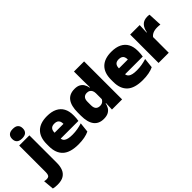

<svg xmlns="http://www.w3.org/2000/svg" viewBox="-29 -1434 2356 2356"><g transform="rotate(-45 1149.0 -256.0)"><path d="M229.5 -81H52.5V-492.5H229.5ZM141 -528Q92.5 -528 70.5 -549.8Q48.5 -571.5 48.5 -608.5V-612.5Q48.5 -649.5 70.5 -671.2Q92.5 -693 141 -693Q189 -693 211.2 -671.2Q233.5 -649.5 233.5 -612.5V-608.5Q233.5 -571 211.2 -549.5Q189 -528 141 -528ZM48 181Q25.5 181 6 178.8Q-13.5 176.5 -28 172.5L-40.5 33Q-31.5 35.5 -22.2 37Q-13 38.5 -3.5 38.5Q31 38.5 41.8 20.5Q52.5 2.5 52.5 -28V-103H229.5V-15.5Q229.5 43.5 212.2 87.5Q195 131.5 155.5 156.2Q116 181 48 181Z M578 13Q436.5 13 370.2 -48.5Q304 -110 304 -228.5V-267Q304 -384.5 366.2 -446Q428.5 -507.5 548 -507.5Q627.5 -507.5 680.5 -481.2Q733.5 -455 760.2 -405.8Q787 -356.5 787 -287V-271.5Q787 -251.5 785.2 -230.8Q783.5 -210 780 -192.5H621.5Q623.5 -223 624.2 -250Q625 -277 625 -298.5Q625 -324.5 617 -342.2Q609 -360 592 -369.2Q575 -378.5 548 -378.5Q507.5 -378.5 489.2 -357.5Q471 -336.5 471 -298V-253.5L472 -234.5V-203.5Q472 -188 477.5 -173.5Q483 -159 497.8 -147.8Q512.5 -136.5 539.8 -130Q567 -123.5 610.5 -123.5Q655 -123.5 697.5 -130.8Q740 -138 779.5 -151L765.5 -22.5Q731 -5.5 683.2 3.8Q635.5 13 578 13ZM744.5 -192.5H397.5V-296.5H744.5Z M1019.5 12Q934.5 12 890.8 -45.2Q847 -102.5 847 -217V-269.5Q847 -386 890.8 -445.2Q934.5 -504.5 1024.5 -504.5Q1068.5 -504.5 1097.5 -489.5Q1126.5 -474.5 1143.2 -447.5Q1160 -420.5 1166.5 -383.5H1212L1172 -281Q1171.5 -307 1162.8 -325.2Q1154 -343.5 1137.8 -353.5Q1121.5 -363.5 1097.5 -363.5Q1062 -363.5 1043.5 -342.5Q1025 -321.5 1025 -279.5V-219Q1025 -176.5 1043.8 -155.2Q1062.5 -134 1100 -134Q1118.5 -134 1133.2 -140.5Q1148 -147 1158.5 -158.5Q1169 -170 1175 -185L1218.5 -109H1169.5Q1162.5 -75 1145.5 -47.5Q1128.5 -20 1098 -4Q1067.5 12 1019.5 12ZM1346 0H1170L1175 -128.5L1172 -153V-350V-372.5L1170 -517V-659.5H1346Z M1695 13Q1553.5 13 1487.2 -48.5Q1421 -110 1421 -228.5V-267Q1421 -384.5 1483.2 -446Q1545.5 -507.5 1665 -507.5Q1744.5 -507.5 1797.5 -481.2Q1850.5 -455 1877.2 -405.8Q1904 -356.5 1904 -287V-271.5Q1904 -251.5 1902.2 -230.8Q1900.5 -210 1897 -192.5H1738.5Q1740.5 -223 1741.2 -250Q1742 -277 1742 -298.5Q1742 -324.5 1734 -342.2Q1726 -360 1709 -369.2Q1692 -378.5 1665 -378.5Q1624.5 -378.5 1606.2 -357.5Q1588 -336.5 1588 -298V-253.5L1589 -234.5V-203.5Q1589 -188 1594.5 -173.5Q1600 -159 1614.8 -147.8Q1629.5 -136.5 1656.8 -130Q1684 -123.5 1727.5 -123.5Q1772 -123.5 1814.5 -130.8Q1857 -138 1896.5 -151L1882.5 -22.5Q1848 -5.5 1800.2 3.8Q1752.5 13 1695 13ZM1861.5 -192.5H1514.5V-296.5H1861.5Z M2153 -267.5 2102 -367.5H2143.5Q2153.5 -430 2187.5 -465.2Q2221.5 -500.5 2285 -500.5Q2294.5 -500.5 2302.8 -499.5Q2311 -498.5 2319 -497L2327.5 -317Q2317.5 -319 2303.8 -320Q2290 -321 2277 -321Q2230 -321 2199 -306.8Q2168 -292.5 2153 -267.5ZM2155.5 0H1978.5V-492.5H2143.5L2136.5 -329.5H2155.5Z"/></g></svg>

Font: Anek Malayalam Medium ExtraBold
Style: Regular
Weight: 800
Version: Version 1.003